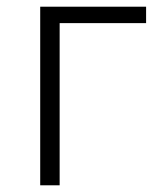

<svg xmlns="http://www.w3.org/2000/svg" viewBox="-20 -553 484 573"><path d="M100 0H158V-484H416V-533H100Z"/></svg>

Font: Noto Sans JP Light
Style: Regular
Weight: 300
Designer: Ryoko NISHIZUKA (kana & ideographs); Paul D. Hunt (Latin, Greek & Cyrillic); Wenlong ZHANG (bopomofo); Sandoll Communica
Foundry: Adobe Systems Incorporated
Version: Version 1.004;PS 1.004;hotconv 1.0.82;makeotf.lib2.5.63406